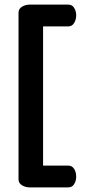

<svg xmlns="http://www.w3.org/2000/svg" viewBox="-20 -788 366 829"><path d="M107 21Q90 21 75 12Q60 3 60 -14V-733Q60 -750 75 -759Q90 -768 107 -768H275Q292 -768 300.5 -753.5Q309 -739 309 -722Q309 -703 300 -688.5Q291 -674 275 -674H166V-73H275Q291 -73 300 -59Q309 -45 309 -25Q309 -8 300.5 6.5Q292 21 275 21Z"/></svg>

Font: Dosis SemiBold
Style: Regular
Weight: 600
Designer: EdgarTolentino, PabloImpallari, IginoMarini
Foundry: EdgarTolentino, PabloImpallari, IginoMarini
Version: Version 3.001; ttfautohint (v1.8.2)